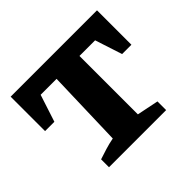

<svg xmlns="http://www.w3.org/2000/svg" viewBox="-129 -697 860 860"><g transform="rotate(-45 300.5 -267.5)"><path d="M575 -535V-317H516L474 -446H375V-76L478 -55V0H116V-50Q140 -58 166 -66Q192 -74 219 -79L230 -446H129L87 -317H28V-535Z"/></g></svg>

Font: Piazzolla SC
Style: Bold
Weight: 700
Designer: Juan Pablo del Peral
Foundry: Huerta Tipografica
Version: Version 1.330